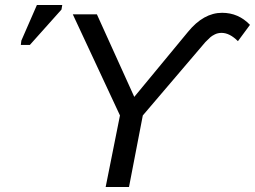

<svg xmlns="http://www.w3.org/2000/svg" viewBox="-20 -745 1016 765"><path d="M865 -694Q930 -694 976 -646L928 -581Q895 -614 863 -614Q848 -614 836 -608Q824 -602 818 -596.5Q812 -591 798 -577L549 -285L494 0H401L458 -285L270 -688H366L515 -359L729 -618Q791 -694 865 -694ZM99 -566H63L65 -583L127 -725H228L225 -707Z"/></svg>

Font: Libra Sans
Style: Italic
Weight: 400
Italic angle: -12°
Foundry: Context Ltd
Version: Version 1.002